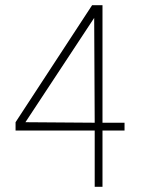

<svg xmlns="http://www.w3.org/2000/svg" viewBox="-20 -720 560 740"><path d="M345 -217H40V-249L335 -700H375V-247H460V-217H375V0H345ZM345 -247 343 -651 78 -249Z"/></svg>

Font: Urbanist
Style: Regular
Weight: 400
Designer: Corey Hu
Foundry: Corey Hu
Version: Version 1.2; befe77262ef67d88f1d94aa3d2e49ef1327b4483